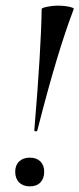

<svg xmlns="http://www.w3.org/2000/svg" viewBox="-20 -653 282 682"><path d="M102 -192Q126 -478 128 -621Q128 -625 147.5 -629Q167 -633 186 -633Q207 -633 225.5 -629Q244 -625 242 -621Q183 -467 113 -191Q112 -186 106.5 -186.5Q101 -187 102 -192ZM34 -43Q34 -66 48 -79.5Q62 -93 86 -93Q110 -93 123.5 -79.5Q137 -66 137 -43Q137 -19 123.5 -5Q110 9 86 9Q62 9 48 -5Q34 -19 34 -43Z"/></svg>

Font: Cormorant Infant SemiBold
Style: Italic
Weight: 600
Italic angle: -10°
Designer: Christian Thalmann (Catharsis Fonts)
Foundry: Catharsis Fonts
Version: Version 4.000